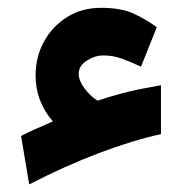

<svg xmlns="http://www.w3.org/2000/svg" viewBox="-20 -429 478 498"><path d="M184.1 -237.8Q184.1 -220.2 199 -200Q213.9 -179.7 232.9 -168Q267.6 -179.2 293.2 -186Q318.8 -192.9 343 -197.8Q367.2 -202.6 397.5 -208V-81.1Q325.2 -65.4 236.8 -32Q148.4 1.5 55.7 49.3L34.7 -76.2Q53.2 -86.4 75.2 -95.7Q97.2 -105 117.2 -114.3Q96.2 -137.7 84.2 -168.2Q72.3 -198.7 72.3 -232.9Q72.3 -281.2 94 -321Q115.7 -360.8 154.1 -384.8Q192.4 -408.7 241.7 -408.7Q291.5 -408.7 322.8 -395.3Q354 -381.8 386.7 -358.4L345.7 -255.9Q322.3 -267.1 298.3 -276.1Q274.4 -285.2 248 -285.2Q226.1 -285.2 205.1 -271.7Q184.1 -258.3 184.1 -237.8Z"/></svg>

Font: Vazirmatn FD NL ExtraBold
Style: Regular
Weight: 800
Designer: Saber Rastikerdar
Foundry: Saber Rastikerdar
Version: Version 33.003